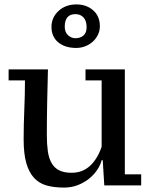

<svg xmlns="http://www.w3.org/2000/svg" viewBox="-20 -839 687 869"><path d="M87 -208Q87 -274 90 -343Q93 -412 93 -475H19V-525H197Q195 -447 193.5 -375.5Q192 -304 192 -227Q192 -186 196.5 -154.5Q201 -123 213.5 -101Q226 -79 248 -68Q270 -57 304 -57Q354 -57 388 -89Q422 -121 440 -175V-475H367V-525H545V-50H619V0H452L445 -114H440Q435 -93 420.5 -71Q406 -49 384 -31Q362 -13 333 -1.5Q304 10 270 10Q225 10 191 0.5Q157 -9 134 -34Q111 -59 99 -101Q87 -143 87 -208ZM213 -717Q213 -760 245 -789.5Q277 -819 326 -819Q371 -819 401.5 -792.5Q432 -766 432 -720Q432 -699 423 -681Q414 -663 399.5 -650Q385 -637 365.5 -629.5Q346 -622 325 -622Q274 -622 243.5 -647.5Q213 -673 213 -717ZM273 -719Q273 -693 288 -679.5Q303 -666 321 -666Q343 -666 357.5 -678Q372 -690 372 -716Q372 -745 358 -760Q344 -775 322 -775Q296 -775 284.5 -760Q273 -745 273 -719Z"/></svg>

Font: PT Serif Caption
Style: Regular
Weight: 400
Designer: A.Korolkova, O.Umpeleva, V.Yefimov
Foundry: ParaType Ltd
Version: Version 1.000W OFL